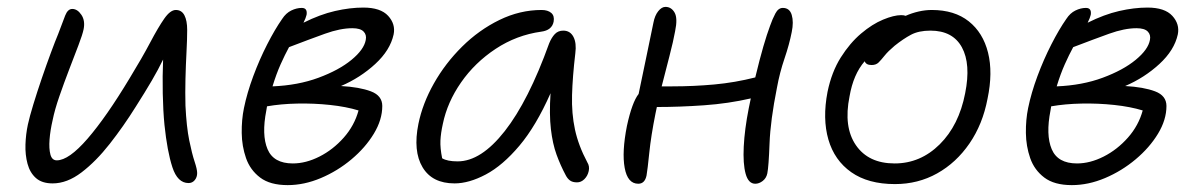

<svg xmlns="http://www.w3.org/2000/svg" viewBox="-20 -523 3470 558"><path d="M133 10Q102 10 84.5 -5.5Q67 -21 60 -47Q53 -73 54 -103Q55 -133 61 -161Q66 -184 77 -220Q88 -256 101.5 -295.5Q115 -335 128 -370Q141 -405 149 -424Q162 -459 169.5 -478Q177 -497 190 -497Q205 -497 216.5 -480Q228 -463 223 -438Q220 -423 208 -391.5Q196 -360 181 -321Q166 -282 152.5 -243Q139 -204 133 -174Q126 -144 124 -117.5Q122 -91 126.5 -74Q131 -57 145 -57Q180 -57 234.5 -120Q289 -183 357 -296Q393 -355 416.5 -399.5Q440 -444 457.5 -469Q475 -494 491 -494Q508 -494 516 -478.5Q524 -463 524 -436Q524 -409 522 -371.5Q520 -334 519 -293.5Q518 -253 519 -216Q522 -154 530 -115Q538 -76 545.5 -53.5Q553 -31 553 -20Q553 -8 546 0.5Q539 9 528 9Q496 9 481 -37Q466 -83 458 -160Q454 -201 453 -251.5Q452 -302 454 -350Q440 -321 421 -288.5Q402 -256 374 -212Q339 -156 299 -105Q259 -54 217 -22Q175 10 133 10Z M816 15Q765 15 736 -7Q707 -29 695 -63.5Q683 -98 682.5 -136.5Q682 -175 689 -209Q698 -253 716 -301.5Q734 -350 756.5 -394Q779 -438 800 -468Q811 -485 826.5 -492.5Q842 -500 857 -500Q874 -500 871 -480Q869 -471 862 -457Q910 -481 953.5 -491Q997 -501 1036 -501Q1086 -501 1108 -477Q1130 -453 1124 -423Q1114 -377 1070.5 -337Q1027 -297 971 -273Q1025 -270 1058 -257.5Q1091 -245 1091 -215Q1091 -175 1066.5 -134.5Q1042 -94 1001.5 -60Q961 -26 912.5 -5.5Q864 15 816 15ZM1004 -441Q969 -441 924.5 -425Q880 -409 820 -386Q808 -364 795.5 -336Q783 -308 772 -272Q846 -275 905.5 -297Q965 -319 1001.5 -349Q1038 -379 1043 -407Q1046 -422 1036.5 -431.5Q1027 -441 1004 -441ZM754 -202Q740 -131 757.5 -89.5Q775 -48 831 -48Q869 -48 908.5 -68Q948 -88 979 -123Q1010 -158 1022 -202Q986 -213 939 -218Q892 -223 844 -222Q796 -221 756 -214Q755 -208 754 -202Z M1301 10Q1236 10 1208 -37Q1180 -84 1196 -163Q1208 -222 1241 -280.5Q1274 -339 1323 -387.5Q1372 -436 1431.5 -465Q1491 -494 1554 -494Q1572 -494 1582 -485.5Q1592 -477 1589 -460Q1584 -435 1553 -431Q1481 -421 1420.5 -381Q1360 -341 1320 -283.5Q1280 -226 1267 -163Q1261 -136 1260 -114.5Q1259 -93 1265 -63Q1280 -54 1310 -54Q1378 -54 1447 -142Q1516 -230 1576 -397Q1583 -414 1592.5 -424Q1602 -434 1617 -434Q1637 -434 1646.5 -416Q1656 -398 1652 -368Q1644 -300 1642.5 -246.5Q1641 -193 1651 -146.5Q1661 -100 1687 -51Q1694 -40 1691 -26Q1688 -12 1678.5 -2.5Q1669 7 1657 7Q1644 7 1636.5 1.5Q1629 -4 1624 -14Q1609 -42 1597.5 -73.5Q1586 -105 1581 -148Q1576 -191 1580 -252Q1538 -157 1489.5 -99.5Q1441 -42 1392 -16Q1343 10 1301 10Z M1835 11Q1804 11 1795.5 -35Q1787 -81 1802 -157Q1817 -226 1836 -250Q1847 -303 1858.5 -358Q1870 -413 1879 -457Q1883 -478 1893 -490.5Q1903 -503 1914 -503Q1931 -503 1940.5 -486.5Q1950 -470 1942 -432Q1937 -404 1925.5 -359.5Q1914 -315 1903 -272Q1911 -272 1918.5 -272Q1926 -272 1934 -272Q1996 -272 2056 -277.5Q2116 -283 2175 -298Q2188 -352 2198.5 -388Q2209 -424 2218 -448Q2225 -468 2233.5 -484Q2242 -500 2255 -500Q2275 -500 2281 -479.5Q2287 -459 2281 -430Q2274 -394 2260 -353Q2246 -312 2238 -268Q2219 -173 2216.5 -106Q2214 -39 2210 -19Q2207 -5 2196.5 3Q2186 11 2175 11Q2155 11 2147 -18Q2139 -47 2141.5 -97Q2144 -147 2156 -208Q2159 -223 2162 -237Q2097 -222 2026 -217Q1955 -212 1889 -212Q1887 -201 1885 -193Q1872 -128 1867 -79Q1862 -30 1859 -13Q1854 11 1835 11Z M2581 12Q2503 12 2454 -22.5Q2405 -57 2387.5 -117.5Q2370 -178 2385 -256Q2397 -314 2423.5 -356Q2450 -398 2482.5 -425.5Q2515 -453 2546.5 -466Q2578 -479 2599 -479Q2607 -479 2612 -477Q2630 -485 2649.5 -489.5Q2669 -494 2688 -494Q2754 -494 2795.5 -461Q2837 -428 2851.5 -370Q2866 -312 2850 -236Q2836 -162 2797.5 -106Q2759 -50 2703.5 -19Q2648 12 2581 12ZM2449 -243Q2431 -154 2467.5 -101Q2504 -48 2580 -48Q2655 -48 2711 -103.5Q2767 -159 2785 -252Q2802 -337 2775.5 -385.5Q2749 -434 2684 -434Q2650 -434 2627.5 -422Q2605 -410 2580 -390Q2561 -374 2551 -361.5Q2541 -349 2533.5 -341.5Q2526 -334 2513 -334Q2497 -334 2493 -345Q2460 -307 2449 -243Z M3095 15Q3044 15 3015 -7Q2986 -29 2974 -63.5Q2962 -98 2961.5 -136.5Q2961 -175 2968 -209Q2977 -253 2995 -301.5Q3013 -350 3035.5 -394Q3058 -438 3079 -468Q3090 -485 3105.5 -492.5Q3121 -500 3136 -500Q3153 -500 3150 -480Q3148 -471 3141 -457Q3189 -481 3232.5 -491Q3276 -501 3315 -501Q3365 -501 3387 -477Q3409 -453 3403 -423Q3393 -377 3349.5 -337Q3306 -297 3250 -273Q3304 -270 3337 -257.5Q3370 -245 3370 -215Q3370 -175 3345.5 -134.5Q3321 -94 3280.5 -60Q3240 -26 3191.5 -5.5Q3143 15 3095 15ZM3283 -441Q3248 -441 3203.5 -425Q3159 -409 3099 -386Q3087 -364 3074.5 -336Q3062 -308 3051 -272Q3125 -275 3184.5 -297Q3244 -319 3280.5 -349Q3317 -379 3322 -407Q3325 -422 3315.5 -431.5Q3306 -441 3283 -441ZM3033 -202Q3019 -131 3036.5 -89.5Q3054 -48 3110 -48Q3148 -48 3187.5 -68Q3227 -88 3258 -123Q3289 -158 3301 -202Q3265 -213 3218 -218Q3171 -223 3123 -222Q3075 -221 3035 -214Q3034 -208 3033 -202Z"/></svg>

Font: Shantell Sans Normal
Style: Italic
Weight: 300
Italic angle: -11.31°
Designer: Stephen Nixon, Anya Danilova, Shantell Martin
Foundry: Arrow Type
Version: Version 1.008;[a672d596b]